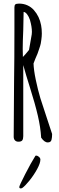

<svg xmlns="http://www.w3.org/2000/svg" viewBox="-20 -780 329 1065"><path d="M208 -17V-20Q205 -73 190 -138Q175 -203 146 -295Q124 -364 109 -419V-25Q109 -9 103.5 -1.5Q98 6 82 6Q70 6 63 -1.5Q56 -9 56 -21V-29L58 -323Q60 -453 60 -616V-739Q60 -751 65 -755.5Q70 -760 86 -760Q111 -760 132 -750.5Q153 -741 168 -724Q199 -689 208 -640Q212 -620 212 -594Q212 -579 209.5 -561Q207 -543 206 -538Q204 -528 197 -508Q190 -488 188 -482L176 -454L166 -428Q167 -392 178.5 -337Q190 -282 204 -235Q214 -202 240 -125L269 -37V-35Q269 -18 266 -6Q263 10 245 10Q226 10 208 -17ZM141 -503 156 -589Q157 -594 157 -603Q157 -632 146 -670Q140 -688 130.5 -700.5Q121 -713 111 -714L109 -614Q106 -547 106 -510Q106 -475 107 -464Q121 -478 141 -503ZM87 257Q87 250 119.5 186.5Q152 123 176 85Q177 83 181 83Q188 83 196 90Q204 97 204 105Q204 125 186 158Q168 191 143.5 221.5Q119 252 103 263Q99 265 97 265H95Q87 265 87 257Z"/></svg>

Font: Amatic SC
Style: Bold
Weight: 700
Designer: Multiple Designers
Foundry: Vernon Adams
Version: Version 2.505